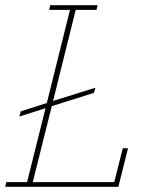

<svg xmlns="http://www.w3.org/2000/svg" viewBox="-23 -718 598 738"><path d="M1 -18H81L152 -302L51 -270L57 -290L157 -322L246 -680H166L170 -698H352L348 -680H268L181 -330L344 -381L338 -361L176 -310L103 -18H416L449 -148H469L432 0H-3Z"/></svg>

Font: IBM Plex Serif Thin
Style: Italic
Weight: 100
Italic angle: -14°
Designer: Mike Abbink, Paul van der Laan, Pieter van Rosmalen
Foundry: Bold Monday
Version: Version 3.001